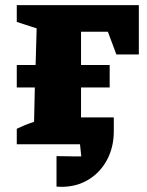

<svg xmlns="http://www.w3.org/2000/svg" viewBox="-20 -559 571 744"><path d="M45 -220V-307H118L122 -449L45 -474V-539H518V-348H431L398 -436H294V-307H405V-220H294V-104H421V-51Q421 11 395 60Q369 109 323 137Q277 165 218 165Q209 165 205.5 164.5Q202 164 199 164V46Q218 46 234.5 46.5Q251 47 266 47Q281 47 295 47Q292 21 290 0H45V-60Q63 -68 74 -73Q85 -78 112 -87L115 -220Z"/></svg>

Font: Piazzolla SC ExtraBold
Style: Regular
Weight: 800
Designer: Juan Pablo del Peral
Foundry: Huerta Tipografica
Version: Version 1.330